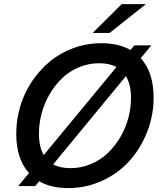

<svg xmlns="http://www.w3.org/2000/svg" viewBox="-20 -912 786 941"><path d="M694.8 -891.6 517.1 -750.5H434.1L576.2 -891.6ZM669.9 -627Q732.9 -557.6 732.9 -433.1Q732.9 -346.7 701.4 -266.1Q669.9 -185.5 615.5 -124.5Q561 -63.5 482.4 -26.9Q403.8 9.8 314.5 9.8Q229.5 9.8 172.4 -23.4L152.8 0H69.3L122.1 -64Q59.6 -132.8 59.6 -256.3Q59.6 -325.2 79.3 -391.4Q99.1 -457.5 136.5 -512.9Q173.8 -568.4 224.4 -610.6Q274.9 -652.8 340.1 -676.5Q405.3 -700.2 477.1 -700.2Q561.5 -700.2 619.6 -667L638.7 -689.9H721.7ZM170.9 -257.8Q170.9 -192.4 194.3 -151.9L550.8 -583.5Q516.6 -602.1 465.8 -602.1Q413.6 -602.1 366.2 -582Q318.8 -562 283.9 -528.1Q249 -494.1 223.1 -450.2Q197.3 -406.2 184.1 -356.7Q170.9 -307.1 170.9 -257.8ZM325.2 -87.9Q377.4 -87.9 424.8 -107.7Q472.2 -127.4 507.6 -161.1Q543 -194.8 569.1 -238.8Q595.2 -282.7 608.6 -332.3Q622.1 -381.8 622.1 -431.6Q622.1 -497.6 597.2 -539.1L240.7 -106.4Q273.9 -87.9 325.2 -87.9Z"/></svg>

Font: HK Grotesk SemiBold Italic
Style: Regular
Weight: 600
Italic angle: -13°
Designer: Alfredo Marco Pradil and Stefan Peev
Foundry: Hanken Design Co.
Version: Version 1.000;PS 001.000;hotconv 1.0.88;makeotf.lib2.5.64775